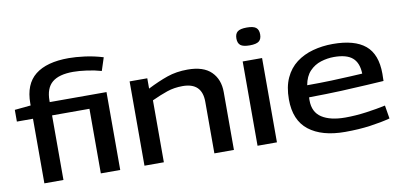

<svg xmlns="http://www.w3.org/2000/svg" viewBox="-71 -975 2530 1209"><g transform="rotate(-10 1194.0 -370.0)"><path d="M128 0V-413H25V-488L128 -498V-511Q128 -634 201 -692Q274 -750 415 -750Q459 -750 517 -742.5Q575 -735 634 -717L607 -634Q566 -646 516 -653Q466 -660 428 -660Q337 -660 293.5 -623.5Q250 -587 250 -507V-498H613V0H489V-413H250V0Z M768 0V-539H881V-473Q950 -508 1009 -528.5Q1068 -549 1140 -549Q1241 -549 1290.5 -500Q1340 -451 1340 -370V0H1215V-330Q1215 -452 1091 -452Q1037 -452 991.5 -436.5Q946 -421 892 -396V0Z M1553 -631Q1511 -631 1494 -644.5Q1477 -658 1477 -688Q1477 -718 1494 -731.5Q1511 -745 1553 -745Q1595 -745 1612 -731.5Q1629 -718 1629 -688Q1629 -658 1612 -644.5Q1595 -631 1553 -631ZM1491 0V-539H1615V0Z M2050 10Q1902 10 1819 -54.5Q1736 -119 1736 -253Q1736 -333 1762 -389.5Q1788 -446 1834 -481Q1880 -516 1940.5 -532.5Q2001 -549 2068 -549Q2207 -549 2275.5 -492Q2344 -435 2344 -310Q2344 -302 2343.5 -289.5Q2343 -277 2343 -264Q2306 -262 2236 -257.5Q2166 -253 2071 -249Q1976 -245 1864 -244Q1863 -239 1863 -234.5Q1863 -230 1863 -224Q1863 -149 1917 -114Q1971 -79 2067 -79Q2132 -79 2201 -88.5Q2270 -98 2325 -110L2339 -25Q2282 -10 2209.5 0Q2137 10 2050 10ZM1865 -321Q1948 -321 2021 -323.5Q2094 -326 2146 -329Q2198 -332 2219 -333Q2217 -402 2179.5 -434.5Q2142 -467 2061 -467Q2019 -467 1977.5 -454Q1936 -441 1905.5 -409Q1875 -377 1865 -321Z"/></g></svg>

Font: Georama Extended Medium
Style: Regular
Weight: 500
Width: 7
Designer: Jean-Baptiste Levee
Foundry: Production Type
Version: Version 1.000